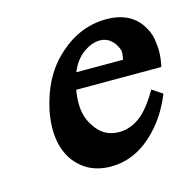

<svg xmlns="http://www.w3.org/2000/svg" viewBox="-74 -517 593 591"><g transform="rotate(-15 222.5 -221.0)"><path d="M168 -256Q164 -234 164 -214Q164 -171 184 -142Q211 -96 263 -96Q297 -96 328 -118.5Q359 -141 391 -197L424 -175Q410 -140 389.5 -109Q369 -78 340 -52Q282 0 211 0Q135 0 93 -59Q66 -100 66 -157Q66 -185 72 -216Q95 -323 163 -382Q230 -442 314 -442Q350 -442 377.5 -429Q405 -416 421.5 -391.5Q438 -367 441.5 -343.5Q445 -320 445 -307Q445 -283 439 -256ZM331 -308Q333 -318 333.5 -323.5Q334 -329 334 -330Q334 -337 332 -341Q326 -359 311.5 -371.5Q297 -384 277 -384Q251 -384 224 -364.5Q197 -345 182 -308Z"/></g></svg>

Font: New Athena Unicode
Style: Bold Italic
Weight: 700
Designer: J. Rusten 1997; rev. by R. Hancock 2001, 2002, rev. by D. Mastronarde 2002-2021
Foundry: Society for Classical Studies (formerly American Philological Association)
Version: Version 5.008